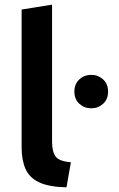

<svg xmlns="http://www.w3.org/2000/svg" viewBox="-20 -796 512 826"><path d="M266 10Q189 8 147.5 -12Q106 -32 89.5 -70Q73 -108 73 -162V-755L204 -776V-186Q204 -144 219 -123Q234 -102 285 -98ZM373 -330Q343 -330 321.5 -349.5Q300 -369 300 -402Q300 -435 321.5 -454.5Q343 -474 373 -474Q402 -474 423.5 -454.5Q445 -435 445 -402Q445 -369 423.5 -349.5Q402 -330 373 -330Z"/></svg>

Font: Ubuntu Sans
Style: Bold
Weight: 700
Designer: Dalton Maag Ltd
Foundry: Dalton Maag Ltd
Version: Version 1.006; ttfautohint (v1.8.4.7-5d5b)